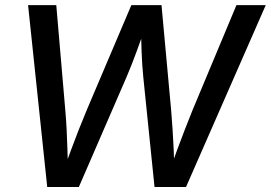

<svg xmlns="http://www.w3.org/2000/svg" viewBox="-20 -748 1083 768"><path d="M168.9 0 92.3 -727.5H205.1L241.2 -307.1Q244.6 -268.6 246.6 -228.8Q248.5 -189 249.8 -148.7Q251 -108.4 252 -68.4H234.9Q249.5 -108.4 264.4 -148.7Q279.3 -189 294.9 -228.8Q310.5 -268.6 326.7 -307.1L505.4 -727.5H626L664.6 -307.1Q668 -268.6 670.4 -228.8Q672.9 -189 674.8 -148.7Q676.8 -108.4 677.7 -68.4H659.7Q673.8 -108.4 688.7 -148.7Q703.6 -189 719 -228.8Q734.4 -268.6 750 -307.1L925.8 -727.5H1043L724.1 0H598.1L553.2 -439Q548.3 -487.8 546.4 -541.7Q544.4 -595.7 543 -658.2H568.4Q546.4 -597.2 526.9 -543.2Q507.3 -489.3 485.8 -439L295.4 0Z"/></svg>

Font: Inter 24pt Medium
Style: Italic
Weight: 500
Italic angle: -9.3988°
Designer: Rasmus Andersson
Foundry: rsms
Version: Version 4.001;git-66647c0bb